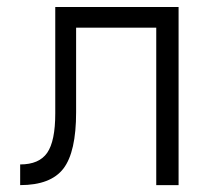

<svg xmlns="http://www.w3.org/2000/svg" viewBox="-20 -538 626 558"><path d="M38.6 0V-60.1Q93.8 -60.1 117.2 -94Q140.6 -127.9 140.6 -208.5V-517.6H499V0H434.1V-457.5H201.2V-211.9Q201.2 -96.2 164.3 -48.1Q127.4 0 38.6 0Z"/></svg>

Font: Cascadia Mono PL Light
Style: Regular
Weight: 300
Monospace: yes
Designer: Aaron Bell
Foundry: Saja Typeworks
Version: Version 2404.023; ttfautohint (v1.8.4)